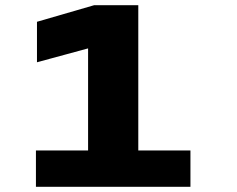

<svg xmlns="http://www.w3.org/2000/svg" viewBox="-20 -720 915 740"><path d="M118.5 0V-140H319.5V-533.5L122.5 -480V-636L343 -700H513V-140H714V0Z"/></svg>

Font: Trispace SemiExpanded ExtraBold
Style: Regular
Weight: 800
Width: 6
Designer: Tyler Finck
Foundry: Etcetera Type Company
Version: Version 1.210; ttfautohint (v1.8.3)